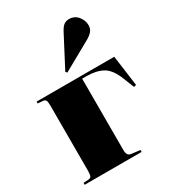

<svg xmlns="http://www.w3.org/2000/svg" viewBox="-196 -935 946 1045"><g transform="rotate(-30 277.0 -412.0)"><path d="M25 0V-12L56 -14Q69 -15 74 -23Q79 -31 79 -57V-466Q79 -492 74 -500Q69 -508 56 -509L25 -511V-523H513L539 -331L524 -327L498 -393Q471 -462 431 -484.5Q391 -507 329 -507H302V-58Q302 -22 327 -19L383 -12V0ZM249 -576 241 -585 343 -780Q357 -806 370.5 -815Q384 -824 401 -824Q436 -824 457 -798Q478 -772 478 -742Q478 -720 465.5 -705Q453 -690 430 -677Z"/></g></svg>

Font: Literata 72pt Black
Style: Regular
Weight: 900
Designer: Latin by Veronika Burian and Jose Scaglione. Greek by Irene Vlachou. Cyrillic by Vera Evstafieva.
Foundry: TypeTogether
Version: Version 3.002